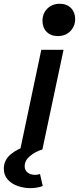

<svg xmlns="http://www.w3.org/2000/svg" viewBox="-93 -791 417 1016"><path d="M243.2 -527.3 131.3 0H14.2L125.5 -527.3ZM213.4 -600.1Q175.8 -600.1 153.8 -622.6Q131.8 -645 131.8 -680.7Q131.8 -719.7 157.5 -745.4Q183.1 -771 223.1 -771Q260.3 -771 282.5 -748.5Q304.7 -726.1 304.7 -690.4Q304.7 -651.9 279.1 -626Q253.4 -600.1 213.4 -600.1ZM67.4 204.6Q34.2 204.6 1.7 193.6Q-30.8 182.6 -51.8 159.4Q-72.8 136.2 -72.8 101.6Q-72.8 56.6 -36.6 25.9Q-0.5 -4.9 57.6 -21L81.5 -16.1L80.6 0H131.3Q94.7 10.7 66.2 34.4Q37.6 58.1 37.6 88.4Q37.6 110.4 53.5 122.3Q69.3 134.3 92.8 134.3Q105.5 134.3 118.7 129.9L133.3 193.4Q103.5 204.6 67.4 204.6Z"/></svg>

Font: Schibsted Grotesk SemiBold
Style: Italic
Weight: 600
Italic angle: -12°
Designer: Bakken & Baeck AS, Henrik Kongsvoll
Foundry: Schibsted ASA
Version: Version 1.100;gftools[0.9.25]